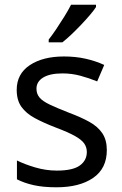

<svg xmlns="http://www.w3.org/2000/svg" viewBox="-20 -786 519 816"><path d="M434 -148Q434 -70 376 -30Q318 10 220 10Q164 10 123.5 1Q83 -8 52 -24V-104Q84 -88 129.5 -74.5Q175 -61 222 -61Q289 -61 319 -82.5Q349 -104 349 -140Q349 -160 338 -176Q327 -192 298.5 -208Q270 -224 217 -244Q165 -264 128 -284Q91 -304 71 -332Q51 -360 51 -404Q51 -472 106.5 -509Q162 -546 252 -546Q301 -546 343.5 -536.5Q386 -527 423 -510L393 -440Q359 -454 322 -464Q285 -474 246 -474Q192 -474 163.5 -456.5Q135 -439 135 -409Q135 -387 148 -371.5Q161 -356 191.5 -341.5Q222 -327 273 -307Q324 -288 360 -268Q396 -248 415 -219.5Q434 -191 434 -148ZM388 -756Q379 -742 362 -722Q345 -702 324.5 -680.5Q304 -659 283.5 -639.5Q263 -620 245 -606H187V-618Q202 -637 219.5 -663Q237 -689 254 -716.5Q271 -744 282 -766H388Z"/></svg>

Font: Noto Naskh Arabic
Style: Regular
Weight: 400
Designer: Monotype Design Team, David Williams, Mohamad Dakak and Nizar Qandah
Foundry: Monotype Imaging Inc.
Version: Version 2.013